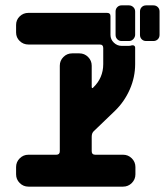

<svg xmlns="http://www.w3.org/2000/svg" viewBox="-20 -696 615 716"><path d="M575 -566Q575 -556 568.5 -549.5Q562 -543 552 -543H525Q515 -543 508.5 -549.5Q502 -556 502 -566V-653Q502 -663 508.5 -669.5Q515 -676 525 -676H552Q562 -676 568.5 -669.5Q575 -663 575 -653ZM484 -565Q483 -556 476.5 -549.5Q470 -543 461 -543H433Q424 -543 417.5 -549.5Q411 -556 411 -566V-653Q411 -663 417.5 -669.5Q424 -676 433 -676H461Q470 -676 477 -669.5Q484 -663 484 -653ZM485 -46Q485 -27 471.5 -13.5Q458 0 439 0H86Q67 0 53.5 -13.5Q40 -27 40 -46V-73Q40 -92 53.5 -105.5Q67 -119 86 -119H190Q203 -119 203 -132V-451Q203 -470 216.5 -483.5Q230 -497 249 -497H276Q295 -497 308.5 -483.5Q322 -470 322 -451V-371Q322 -369 324 -368Q326 -367 327 -368V-369Q365 -405 365 -457V-517Q365 -530 352 -530H86Q67 -530 53.5 -543Q40 -556 40 -575V-603Q40 -622 53.5 -635Q67 -648 86 -648H379Q392 -648 392 -636V-566Q392 -549 404.5 -537Q417 -525 433 -525H461Q466 -525 472 -527Q477 -528 480.5 -525.5Q484 -523 484 -519V-457Q484 -408 464 -362.5Q444 -317 409 -283L331 -208Q322 -201 322 -186V-132Q322 -119 335 -119H439Q458 -119 471.5 -105.5Q485 -92 485 -73Z"/></svg>

Font: Monomaniac One
Style: Regular
Weight: 400
Version: Version 1.000; ttfautohint (v1.8.3)